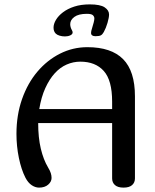

<svg xmlns="http://www.w3.org/2000/svg" viewBox="-20 -841 705 875"><path d="M491 -344V-378Q491 -475 453 -517.5Q415 -560 346 -560Q314 -560 284 -547Q254 -534 229.5 -507Q205 -480 186.5 -439.5Q168 -399 159 -344ZM154 -280Q154 -214 166 -163.5Q178 -113 199 -78Q208 -63 211.5 -52Q215 -41 215 -30Q215 -13 199.5 0.5Q184 14 158 14Q141 14 124.5 3Q108 -8 96 -31Q77 -68 66 -121.5Q55 -175 55 -231Q55 -317 80.5 -389.5Q106 -462 150.5 -514.5Q195 -567 253.5 -596.5Q312 -626 378 -626Q487 -626 541 -571.5Q595 -517 595 -402V-28Q595 -9 582 2.5Q569 14 543 14Q517 14 504 2.5Q491 -9 491 -28V-280ZM415 -676Q395 -676 395 -691Q395 -697 396 -700Q404 -727 407 -738.5Q410 -750 410 -757Q410 -765 403.5 -771.5Q397 -778 376 -778Q338 -778 319 -764Q300 -750 300 -731Q300 -717 308 -703Q311 -698 311 -693Q311 -685 300.5 -680Q290 -675 276 -675Q263 -675 251.5 -678.5Q240 -682 234 -688Q224 -698 224 -715Q224 -732 235 -750.5Q246 -769 267 -785Q288 -801 318.5 -811Q349 -821 389 -821Q437 -821 457 -807.5Q477 -794 477 -775Q477 -761 470 -737Q463 -713 453 -695Q447 -684 439.5 -680Q432 -676 415 -676Z"/></svg>

Font: Sofadi One
Style: Regular
Weight: 400
Designer: Botjo Nikoltchev
Foundry: Botjo Nikoltchev
Version: Version 1.002